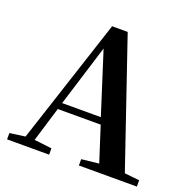

<svg xmlns="http://www.w3.org/2000/svg" viewBox="-131 -876 1006 1006"><g transform="rotate(20 372.5 -372.5)"><path d="M217.8 -277.3H433.6L324.2 -620.1ZM652.3 -43.9 735.4 -35.2V0H412.1V-35.2L508.8 -45.9L446.3 -240.2H207L148.4 -46.9L246.1 -35.2V0H11.7V-35.2L97.7 -46.9L326.2 -745.1H413.1Z"/></g></svg>

Font: Bpmf Zihi Serif Bold
Style: Bold
Weight: 700
Foundry: But Ko
Version: Version 1.320